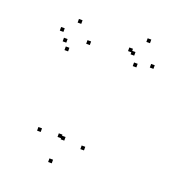

<svg xmlns="http://www.w3.org/2000/svg" viewBox="-140 -867 901 997"><g transform="rotate(20 310.0 -368.5)"><path d="M393.5 -98.2V-118.2H373.5V-98.2ZM587.6 -619.5V-639.5H567.6V-619.5ZM525.2 -738.6V-758.6H505.2V-738.6ZM452.1 -661.2V-681.2H432.1V-661.2ZM501.7 -596.3V-616.3H481.7V-596.3ZM470.2 -649.8V-669.8H450.2V-649.8ZM279.9 -111V-131H259.9V-111ZM260.5 -117V-137H240.5V-117ZM234.9 -622.6V-642.6H214.9V-622.6ZM155.5 -710.8V-730.8H135.5V-710.8ZM82.8 -640V-660H62.8V-640ZM140.2 -553.2V-573.2H120.2V-553.2ZM115.8 -592.6V-612.6H95.8V-592.6ZM149.6 -111.4V-131.4H129.6V-111.4ZM259.2 22V2H239.2V22Z"/></g></svg>

Font: Monaspace Radon Dots Var
Style: Regular
Weight: 400
Designer: Riley Cran and the Lettermatic Team
Version: Version 1.100 (Monaspace Radon Dots)